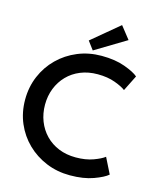

<svg xmlns="http://www.w3.org/2000/svg" viewBox="-127 -958 891 1062"><g transform="rotate(15 318.0 -427.0)"><path d="M380 -92Q437 -92 479.8 -107.8Q522.5 -123.5 542 -139L587 -49Q564.5 -29 508.5 -8.5Q452.5 12 374.5 12Q301.5 12 238.5 -14Q175.5 -40 128 -86.2Q80.5 -132.5 54 -194.5Q27.5 -256.5 27.5 -329Q27.5 -401.5 54 -464Q80.5 -526.5 127.8 -573Q175 -619.5 238.2 -645.8Q301.5 -672 374.5 -672Q452.5 -672 508.5 -651.5Q564.5 -631 587 -611L542 -521Q522.5 -536.5 479.8 -552.2Q437 -568 380 -568Q326 -568 282 -550Q238 -532 206.5 -499.5Q175 -467 158 -423.8Q141 -380.5 141 -330.5Q141 -280 158 -236.5Q175 -193 206.5 -160.5Q238 -128 282 -110Q326 -92 380 -92ZM318.5 -688 283 -735.5 439 -865.5 495 -794.5Z"/></g></svg>

Font: League Spartan Thin Medium
Style: Regular
Weight: 500
Version: Version 2.002